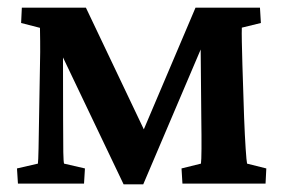

<svg xmlns="http://www.w3.org/2000/svg" viewBox="-20 -480 742 502"><path d="M37.1 -460H204.6L368.7 -115.2H344.7L491.2 -460H659.7L662.1 -419.9L612.3 -407.7Q611.8 -395.5 612.3 -370.8Q612.8 -346.2 613.8 -310.1L618.2 -173.3Q620.1 -124.5 622.3 -91.3Q624.5 -58.1 626 -52.2L676.3 -39.6L674.3 0H457L454.6 -39.6L505.4 -52.2Q507.8 -68.4 506.3 -173.3L503.9 -437H541.5L354.5 2H303.2L93.3 -437.5H144.5L145 -167Q145 -107.4 145.5 -82Q146 -56.6 147.5 -52.2L202.1 -39.6L199.7 0H26.9L24.4 -39.6L79.1 -52.2Q80.1 -59.1 80.8 -92.5Q81.5 -126 82 -163.1L84.5 -308.6Q85.4 -347.7 85 -372.3Q84.5 -397 84.5 -407.2L35.2 -419.9Z"/></svg>

Font: Lateef
Style: Bold
Weight: 700
Designer: SIL International
Foundry: SIL International
Version: Version 4.200